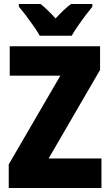

<svg xmlns="http://www.w3.org/2000/svg" viewBox="-20 -947 553 967"><path d="M491 0H24V-119L284 -566H29V-714H484V-595L225 -149H491ZM180 -767Q170 -786 150.5 -814Q131 -842 110.5 -869Q90 -896 75 -913V-927H184Q202 -913 220 -895.5Q238 -878 260 -854Q282 -878 301 -896Q320 -914 338 -927H445V-913Q430 -895 410 -868.5Q390 -842 371.5 -815Q353 -788 341 -767Z"/></svg>

Font: Noto Sans Lao UI Cond Blk
Style: Regular
Weight: 900
Width: 3
Designer: Monotype Design Team
Foundry: Monotype Imaging Inc.
Version: Version 2.000; ttfautohint (v1.8.4.7-5d5b)